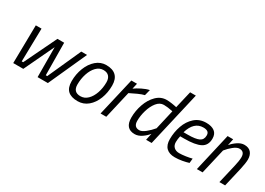

<svg xmlns="http://www.w3.org/2000/svg" viewBox="-9 -1446 3014 2184"><g transform="rotate(30 1498.5 -354.0)"><path d="M144 -500H219L210 -65H229L434 -490H522L526 -65H545L741 -500H817L591 0H456L454 -392L268 0H136Z M814 -154Q814 -247 846 -329Q878 -411 935.5 -460.5Q993 -510 1066 -510Q1151 -510 1195 -467.5Q1239 -425 1239 -340Q1239 -247 1208 -167Q1177 -87 1119.5 -38.5Q1062 10 985 10Q900 10 857 -29.5Q814 -69 814 -154ZM1164 -341Q1164 -389 1139.5 -417Q1115 -445 1066 -445Q1014 -445 974 -404Q934 -363 912 -296Q890 -229 890 -154Q890 -55 985 -55Q1038 -55 1078.5 -94.5Q1119 -134 1141.5 -199.5Q1164 -265 1164 -341Z M1399 -500H1473L1456 -426Q1490 -451 1541 -476.5Q1592 -502 1636 -511L1616 -433Q1584 -426 1535 -404Q1486 -382 1441 -359L1358 0H1283Z M1609 -136Q1609 -224 1639 -310.5Q1669 -397 1726 -453.5Q1783 -510 1859 -510Q1888 -510 1926.5 -504.5Q1965 -499 1992 -492L2045 -718H2120L1954 0H1881L1900 -89Q1871 -51 1825.5 -20.5Q1780 10 1735 10Q1609 10 1609 -136ZM1919 -173 1978 -430Q1908 -445 1859 -445Q1806 -445 1767 -396Q1728 -347 1707 -275Q1686 -203 1686 -137Q1686 -55 1758 -55Q1791 -55 1836.5 -91.5Q1882 -128 1919 -173Z M2111 -142Q2111 -234 2140.5 -318Q2170 -402 2230.5 -456Q2291 -510 2380 -510Q2450 -510 2489.5 -480Q2529 -450 2529 -388Q2529 -299 2461.5 -263.5Q2394 -228 2249 -228H2197Q2187 -186 2187 -147Q2187 -104 2213 -80Q2239 -56 2282 -56Q2319 -56 2366 -63Q2413 -70 2447 -79L2441 -19Q2408 -8 2358 1Q2308 10 2262 10Q2189 10 2150 -28Q2111 -66 2111 -142ZM2262 -287Q2364 -287 2409 -308.5Q2454 -330 2454 -387Q2454 -419 2434.5 -433Q2415 -447 2377 -447Q2254 -447 2207 -287Z M2663 -500H2736L2718 -413Q2748 -450 2792.5 -480Q2837 -510 2880 -510Q2938 -510 2967.5 -476Q2997 -442 2997 -384Q2997 -340 2978 -254L2919 0H2844L2902 -249Q2909 -277 2914.5 -311.5Q2920 -346 2920 -369Q2920 -444 2853 -444Q2820 -444 2776.5 -409Q2733 -374 2700 -332L2623 0H2548Z"/></g></svg>

Font: Cairo
Style: Italic
Weight: 400
Italic angle: -13°
Designer: Mohamed Gaber, Accademia di Belle Arti di Urbino and others
Foundry: Kief Type Foundry, Accademia di Belle Arti di Urbino and others
Version: Version 3.011